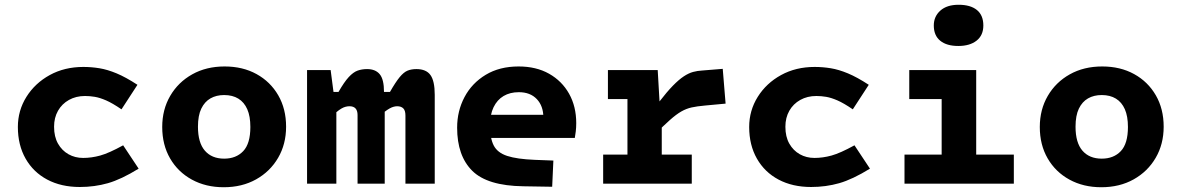

<svg xmlns="http://www.w3.org/2000/svg" viewBox="-20 -771 4952 806"><path d="M337 -368Q299 -368 269.5 -351.5Q240 -335 223.5 -306Q207 -277 207 -239Q207 -197 223.5 -168Q240 -139 267.5 -123.5Q295 -108 329 -108Q364 -108 400.5 -118Q437 -128 497 -161L562 -63Q489 -18 433 -2Q377 14 315 14Q237 14 178.5 -17Q120 -48 87.5 -105Q55 -162 55 -238Q55 -307 91 -364.5Q127 -422 189 -456Q251 -490 330 -490Q364 -490 397.5 -484.5Q431 -479 469.5 -463Q508 -447 557 -415L490 -312Q452 -338 425.5 -349.5Q399 -361 378 -364.5Q357 -368 337 -368Z M919 15Q844 15 785.5 -17Q727 -49 694 -106Q661 -163 661 -238Q661 -311 694.5 -368.5Q728 -426 787 -459Q846 -492 923 -492Q999 -492 1057 -460Q1115 -428 1148 -371Q1181 -314 1181 -239Q1181 -166 1147.5 -108.5Q1114 -51 1055 -18Q996 15 919 15ZM921 -105Q971 -105 1001 -136.5Q1031 -168 1031 -238Q1031 -283 1018 -312.5Q1005 -342 980.5 -357Q956 -372 921 -372Q888 -372 863.5 -358Q839 -344 825 -315Q811 -286 811 -239Q811 -172 840 -138.5Q869 -105 921 -105Z M1368 -477 1380 -385H1401Q1425 -427 1444 -447.5Q1463 -468 1481 -474.5Q1499 -481 1521 -481Q1556 -481 1574 -459.5Q1592 -438 1592 -385H1617Q1641 -427 1658 -447.5Q1675 -468 1691 -474.5Q1707 -481 1728 -481Q1769 -481 1787 -456Q1805 -431 1805 -373V0H1682V-286Q1682 -307 1673 -316Q1664 -325 1647 -325Q1641 -325 1633 -323Q1625 -321 1616 -316Q1607 -311 1595 -302V0H1481V-288Q1481 -325 1447 -325Q1440 -325 1431.5 -323Q1423 -321 1413.5 -315.5Q1404 -310 1392 -300V0H1269V-477Z M2225 -100 2303 -97 2298 13 2177 11Q2026 9 1962.5 -54Q1899 -117 1899 -235Q1899 -305 1930 -363.5Q1961 -422 2019 -457Q2077 -492 2157 -492Q2231 -492 2285 -461.5Q2339 -431 2369 -377.5Q2399 -324 2399 -254Q2399 -235 2397 -219Q2395 -203 2393 -192H1995V-289H2336L2261 -278Q2261 -326 2233.5 -355Q2206 -384 2158 -384Q2121 -384 2094 -368Q2067 -352 2052 -321Q2037 -290 2037 -245Q2037 -191 2052.5 -160.5Q2068 -130 2109 -116.5Q2150 -103 2225 -100Z M2741 -477 2749 -339H2758V0H2614V-477ZM2725 -203 2746 -342Q2780 -386 2805 -411.5Q2830 -437 2850.5 -450.5Q2871 -464 2889.5 -469Q2908 -474 2928 -475L3014 -482L3026 -336L2940 -328Q2906 -325 2883.5 -320Q2861 -315 2840 -303Q2819 -291 2792.5 -267.5Q2766 -244 2725 -203ZM2532 -477H2695V-355H2532ZM2512 -122H2884V0H2512Z M3407 -368Q3369 -368 3339.5 -351.5Q3310 -335 3293.5 -306Q3277 -277 3277 -239Q3277 -197 3293.5 -168Q3310 -139 3337.5 -123.5Q3365 -108 3399 -108Q3434 -108 3470.5 -118Q3507 -128 3567 -161L3632 -63Q3559 -18 3503 -2Q3447 14 3385 14Q3307 14 3248.5 -17Q3190 -48 3157.5 -105Q3125 -162 3125 -238Q3125 -307 3161 -364.5Q3197 -422 3259 -456Q3321 -490 3400 -490Q3434 -490 3467.5 -484.5Q3501 -479 3539.5 -463Q3578 -447 3627 -415L3560 -312Q3522 -338 3495.5 -349.5Q3469 -361 3448 -364.5Q3427 -368 3407 -368Z M3933 -477H4078V0H3933ZM3797 -477H4010V-355H3797ZM3777 -122H4236V0H3777ZM4003 -578Q3954 -578 3927 -600Q3900 -622 3900 -664Q3900 -702 3927.5 -726.5Q3955 -751 4004 -751Q4054 -751 4081 -729Q4108 -707 4108 -664Q4108 -622.7 4079.5 -600.3Q4051 -578 4003 -578Z M4603 15Q4528 15 4469.5 -17Q4411 -49 4378 -106Q4345 -163 4345 -238Q4345 -311 4378.5 -368.5Q4412 -426 4471 -459Q4530 -492 4607 -492Q4683 -492 4741 -460Q4799 -428 4832 -371Q4865 -314 4865 -239Q4865 -166 4831.5 -108.5Q4798 -51 4739 -18Q4680 15 4603 15ZM4605 -105Q4655 -105 4685 -136.5Q4715 -168 4715 -238Q4715 -283 4702 -312.5Q4689 -342 4664.5 -357Q4640 -372 4605 -372Q4572 -372 4547.5 -358Q4523 -344 4509 -315Q4495 -286 4495 -239Q4495 -172 4524 -138.5Q4553 -105 4605 -105Z"/></svg>

Font: Intel One Mono Light
Style: Regular
Weight: 300
Monospace: yes
Designer: Fred Shallcrass
Foundry: Frere-Jones Type LLC
Version: Version 1.004